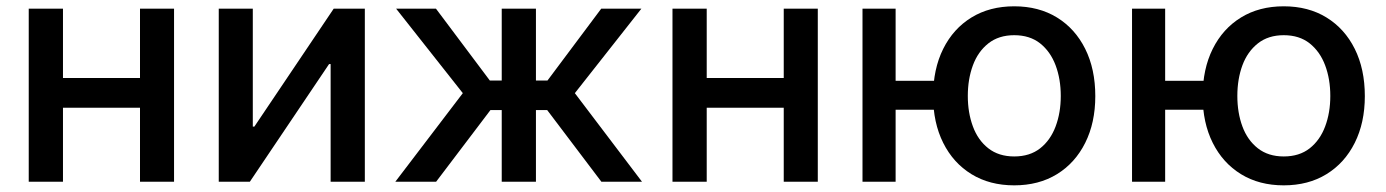

<svg xmlns="http://www.w3.org/2000/svg" viewBox="-20 -568 4330 600"><path d="M443.8 -324.2V-231.4H148.9V-324.2ZM176.8 -541V0H69.8V-541ZM523.9 -541V0H417.5V-541Z M1120.1 0H1013.2V-367.7H1008.3L760.7 0H663.6V-541H770V-172.4H774.9L1022.9 -541H1120.1Z M1215.3 0 1426.3 -276.9 1217.8 -541H1342.3L1510.7 -316.4H1547.9V-541H1654.8V-316.4H1690.9L1858.9 -541H1984.4L1776.4 -276.9L1986.3 0H1859.4L1689.9 -224.1H1654.8V0H1547.9V-224.1H1512.7L1342.8 0Z M2455.6 -324.2V-231.4H2160.6V-324.2ZM2188.5 -541V0H2081.5V-541ZM2535.6 -541V0H2429.2V-541Z M2675.3 0V-541H2778.8V0ZM2752.4 -225.1V-315.4H2940.9V-225.1ZM3149.4 11.2Q3072.8 11.2 3015.9 -23.7Q2959 -58.6 2927.5 -121.6Q2896 -184.6 2896 -267.6Q2896 -352.1 2927.5 -415.3Q2959 -478.5 3015.9 -513.4Q3072.8 -548.3 3149.4 -548.3Q3226.1 -548.3 3283 -513.4Q3339.8 -478.5 3371.3 -415.3Q3402.8 -352.1 3402.8 -267.6Q3402.8 -184.6 3371.3 -121.6Q3339.8 -58.6 3283 -23.7Q3226.1 11.2 3149.4 11.2ZM3149.4 -79.1Q3198.2 -79.1 3230.5 -104.5Q3262.7 -129.9 3278.8 -172.9Q3294.9 -215.8 3294.9 -268.1Q3294.9 -320.8 3278.8 -363.8Q3262.7 -406.7 3230.5 -432.4Q3198.2 -458 3149.4 -458Q3101.1 -458 3068.6 -432.4Q3036.1 -406.7 3020.3 -363.8Q3004.4 -320.8 3004.4 -268.1Q3004.4 -215.8 3020.3 -172.9Q3036.1 -129.9 3068.6 -104.5Q3101.1 -79.1 3149.4 -79.1Z M3517.6 0V-541H3621.1V0ZM3594.7 -225.1V-315.4H3783.2V-225.1ZM3991.7 11.2Q3915 11.2 3858.2 -23.7Q3801.3 -58.6 3769.8 -121.6Q3738.3 -184.6 3738.3 -267.6Q3738.3 -352.1 3769.8 -415.3Q3801.3 -478.5 3858.2 -513.4Q3915 -548.3 3991.7 -548.3Q4068.4 -548.3 4125.2 -513.4Q4182.1 -478.5 4213.6 -415.3Q4245.1 -352.1 4245.1 -267.6Q4245.1 -184.6 4213.6 -121.6Q4182.1 -58.6 4125.2 -23.7Q4068.4 11.2 3991.7 11.2ZM3991.7 -79.1Q4040.5 -79.1 4072.8 -104.5Q4105 -129.9 4121.1 -172.9Q4137.2 -215.8 4137.2 -268.1Q4137.2 -320.8 4121.1 -363.8Q4105 -406.7 4072.8 -432.4Q4040.5 -458 3991.7 -458Q3943.4 -458 3910.9 -432.4Q3878.4 -406.7 3862.5 -363.8Q3846.7 -320.8 3846.7 -268.1Q3846.7 -215.8 3862.5 -172.9Q3878.4 -129.9 3910.9 -104.5Q3943.4 -79.1 3991.7 -79.1Z"/></svg>

Font: Inter 17pt Medium
Style: Regular
Weight: 500
Version: Version 4.001;git-66647c0bb